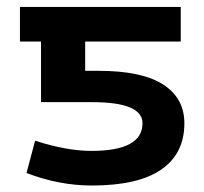

<svg xmlns="http://www.w3.org/2000/svg" viewBox="-20 -540 604 569"><path d="M39.1 -417V-519.5H515.6V-417H232.4V-330.1H272.5Q400.4 -330.1 463.4 -289.6Q526.4 -249 526.4 -174.8Q526.4 -85 458 -37.6Q389.6 9.8 252 9.8Q155.3 9.8 58.6 -27.3L84 -123Q177.7 -92.8 251 -92.8Q402.3 -92.8 402.3 -174.8Q402.3 -237.3 252.9 -237.3H101.6V-417Z"/></svg>

Font: GenEi M Gothic v2 Bold
Style: Regular
Weight: 700
Version: Version 2.0